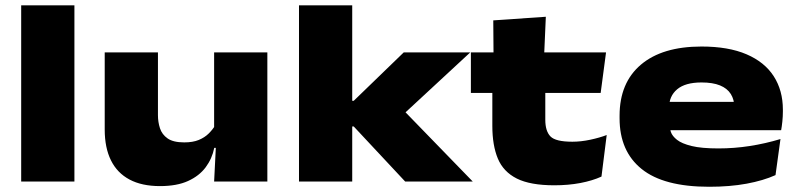

<svg xmlns="http://www.w3.org/2000/svg" viewBox="-20 -677 2974 716"><path d="M59 0V-657H257.5V0Z M569 -481.5V-247.5Q569 -222 576.5 -198.8Q584 -175.5 605 -160.8Q626 -146 667 -146Q699 -146 721 -155Q743 -164 758 -178.8Q773 -193.5 783.5 -211L804 -125.5H779Q771 -85.5 747 -53.2Q723 -21 681.2 -2Q639.5 17 576.5 17Q509 17 463 -7.5Q417 -32 393.8 -79Q370.5 -126 370.5 -194V-481.5ZM977 -481.5V0H778.5L786.5 -159.5L778.5 -177V-481.5Z M1491 0 1299 -205.5H1278.5V-301H1299L1485.5 -481.5H1733.5L1476 -243V-275L1743 0ZM1095 0V-657H1293.5V0Z M2047 14Q1957.5 14 1907.2 -11.2Q1857 -36.5 1836.5 -85.8Q1816 -135 1816 -207.5V-388H2013.5V-230.5Q2013.5 -188 2032.8 -168.2Q2052 -148.5 2114.5 -148.5Q2146.5 -148.5 2181.5 -156Q2216.5 -163.5 2242.5 -173.5L2223 -18.5Q2189 -3 2144.2 5.5Q2099.5 14 2047 14ZM1736 -330.5V-481.5H2240L2220 -330.5ZM1820.5 -466.5 1819.5 -601 2015.5 -614.5 2009 -466.5Z M2624.5 19.5Q2455 19.5 2372.8 -46.8Q2290.5 -113 2290.5 -236V-245.5Q2290.5 -368.5 2370.2 -436Q2450 -503.5 2596 -503.5Q2696.5 -503.5 2764 -474.5Q2831.5 -445.5 2865.5 -392.5Q2899.5 -339.5 2899.5 -268V-261Q2899.5 -243 2897.5 -223.8Q2895.5 -204.5 2893 -191.5H2711.5Q2715 -212 2716.8 -236.2Q2718.5 -260.5 2718.5 -276Q2718.5 -305.5 2705.2 -326.5Q2692 -347.5 2665 -358.5Q2638 -369.5 2596 -369.5Q2535.5 -369.5 2505.2 -344Q2475 -318.5 2475 -275V-253.5L2476.5 -240.5V-212.5Q2476.5 -200 2481.8 -184.8Q2487 -169.5 2504.8 -155.5Q2522.5 -141.5 2559.2 -132.5Q2596 -123.5 2659 -123.5Q2718 -123.5 2776 -132.5Q2834 -141.5 2890.5 -158.5L2872 -24Q2826.5 -3.5 2764.2 8Q2702 19.5 2624.5 19.5ZM2380.5 -191.5V-297H2855V-191.5Z"/></svg>

Font: Anek Latin Expanded ExtraBold
Style: Regular
Weight: 800
Width: 7
Designer: Yesha Goshar
Foundry: Ek Type
Version: Version 1.003